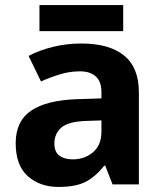

<svg xmlns="http://www.w3.org/2000/svg" viewBox="-20 -729 644 759"><path d="M302 -557Q412 -557 470.5 -509.5Q529 -462 529 -364V0H425L396 -74H392Q357 -30 318 -10Q279 10 211 10Q138 10 90 -32.5Q42 -75 42 -163Q42 -250 103 -291.5Q164 -333 286 -337L381 -340V-364Q381 -407 358.5 -427Q336 -447 296 -447Q256 -447 218 -435.5Q180 -424 142 -407L93 -508Q137 -531 190.5 -544Q244 -557 302 -557ZM323 -251Q251 -249 223 -225Q195 -201 195 -162Q195 -128 215 -113.5Q235 -99 267 -99Q315 -99 348 -127.5Q381 -156 381 -208V-253ZM467 -709V-606H136V-709Z"/></svg>

Font: Noto Sans Telugu
Style: Bold
Weight: 700
Designer: Jelle Bosma - Monotype Design Team
Foundry: Monotype Imaging Inc.
Version: Version 2.005; ttfautohint (v1.8.4.7-5d5b)